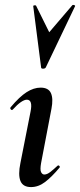

<svg xmlns="http://www.w3.org/2000/svg" viewBox="-20 -751 325 780"><path d="M106 9Q73 9 63 -16Q53 -41 63 -89L104 -297Q114 -346 89 -346Q79 -346 64.5 -336Q50 -326 32 -306Q28 -302 24 -306.5Q20 -311 23 -315Q59 -358 88 -376.5Q117 -395 145 -395Q177 -395 187 -372.5Q197 -350 189 -309L147 -89Q142 -61 147 -51.5Q152 -42 160 -42Q171 -42 184 -52Q197 -62 213 -77Q217 -81 221 -77Q225 -73 221 -69Q190 -32 163 -11.5Q136 9 106 9ZM147 -477 115 -726Q115 -729 120.5 -729.5Q126 -730 127 -727L180 -620L274 -730Q276 -732 281 -730.5Q286 -729 285 -726L166 -477Q163 -472 155 -472Q147 -472 147 -477Z"/></svg>

Font: Cormorant Light
Style: Bold Italic
Weight: 700
Italic angle: -10°
Version: Version 4.000